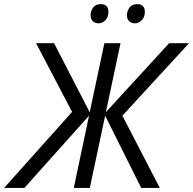

<svg xmlns="http://www.w3.org/2000/svg" viewBox="-68 -927 952 947"><path d="M-47.9 0 287.6 -375 109.9 -713.9H198.7L374.5 -373.5L446.8 -713.9H526.4L454.1 -373.5L766.1 -713.9H864.3L535.6 -356.4L720.2 0H628.4L450.7 -356.4L375 0H295.9L371.1 -356.4L52.2 0ZM597.7 -812Q580.6 -812 569.3 -822.3Q558.1 -832.5 558.1 -851.6Q558.1 -873 571 -889.9Q584 -906.7 608.9 -906.7Q627.9 -906.7 637.2 -896.5Q646.5 -886.2 646.5 -869.1Q646.5 -842.8 631.3 -827.4Q616.2 -812 597.7 -812ZM418.9 -812Q400.9 -812 389.9 -822.3Q378.9 -832.5 378.9 -851.6Q378.9 -873 391.6 -889.9Q404.3 -906.7 428.7 -906.7Q448.7 -906.7 457.8 -896.5Q466.8 -886.2 466.8 -869.1Q466.8 -842.8 452.1 -827.4Q437.5 -812 418.9 -812Z"/></svg>

Font: Open Sans
Style: Italic
Weight: 400
Italic angle: -12°
Designer: Monotype Design Team
Foundry: Monotype Imaging Inc.
Version: Version 3.000; ttfautohint (v1.8.4)